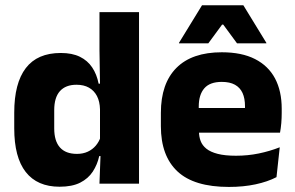

<svg xmlns="http://www.w3.org/2000/svg" viewBox="-20 -707 1136 739"><path d="M209.3 11.7Q123.5 11.7 79.1 -44.9Q34.8 -101.4 34.8 -213.2V-273.3Q34.8 -386.8 79.3 -444.9Q123.8 -503.1 214 -503.1Q257.8 -503.1 287.5 -488.5Q317.2 -473.9 334.8 -447.5Q352.5 -421.1 359.6 -385H401.2L364.9 -286.2Q364.1 -316.4 353.2 -337.4Q342.2 -358.4 322.4 -369.6Q302.6 -380.8 274.5 -380.8Q232.7 -380.8 210.7 -356.3Q188.7 -331.8 188.7 -283.1V-212.6Q188.7 -164.1 210.8 -139.4Q232.8 -114.7 276.3 -114.7Q299.6 -114.7 317.9 -123.2Q336.1 -131.7 348.7 -146.5Q361.3 -161.4 367.5 -180.3L404.8 -106.4H362Q354.7 -73.5 337.2 -46.6Q319.6 -19.7 288.7 -4Q257.7 11.7 209.3 11.7ZM362.8 0 367.5 -124.3 364.9 -150.7V-349.5L365.1 -371L362.9 -513.7V-660.3H515.1V0Z M861 12.5Q726.9 12.5 663.1 -47.2Q599.2 -107 599.2 -221.4V-272.5Q599.2 -385.7 659.1 -445.8Q718.9 -505.8 833.7 -505.8Q910.5 -505.8 961.6 -479.7Q1012.8 -453.6 1038.6 -405.1Q1064.3 -356.5 1064.3 -288.5V-272.1Q1064.3 -253 1062.7 -233.3Q1061 -213.5 1057.8 -196.4H920.1Q921.8 -225.6 922.4 -251.4Q923 -277.2 923 -297.9Q923 -328.3 913.5 -349.2Q903.9 -370 884.2 -380.9Q864.5 -391.8 833.7 -391.8Q787.7 -391.8 766.4 -367.1Q745 -342.4 745 -296.9V-252L745.9 -235.3V-200.5Q745.9 -181.3 752.2 -164.4Q758.5 -147.5 774.3 -134.7Q790.2 -121.9 817.9 -114.8Q845.7 -107.6 888.6 -107.6Q933.9 -107.6 976 -116.3Q1018.1 -125 1056.7 -140.1L1044.2 -25.2Q1010.2 -7.5 963.6 2.5Q917.1 12.5 861 12.5ZM680.2 -196.4V-291.2H1027V-196.4ZM757.6 -686.8H916.6L1005.2 -542.1V-540.2H892.3L839.2 -612.4H834.9L781.8 -540.2H668.9V-542.1Z"/></svg>

Font: Anek Gurmukhi Medium
Style: Regular
Weight: 500
Designer: Sarang Kulkarni (Gurmukhi), Yesha Goshar (Latin)
Foundry: Ek Type
Version: Version 1.003